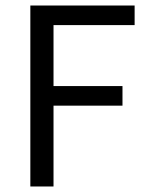

<svg xmlns="http://www.w3.org/2000/svg" viewBox="-20 -676 535 696"><path d="M90 0H174V-293H424V-364H174V-585H468V-656H90Z"/></svg>

Font: SSansPro
Style: Regular
Weight: 400
Designer: Paul D. Hunt
Foundry: Adobe Systems Incorporated
Version: Version 3.006;hotconv 1.0.111;makeotfexe 2.5.65597